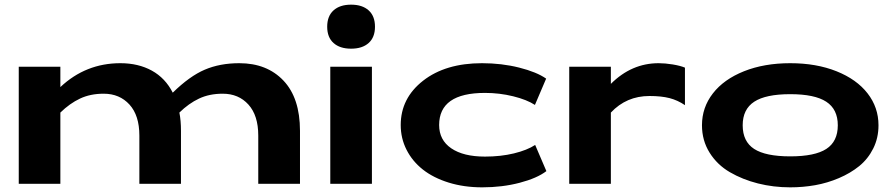

<svg xmlns="http://www.w3.org/2000/svg" viewBox="-20 -785 3815 820"><path d="M575.2 -206.1Q575.2 -292 533 -338.4Q490.7 -384.8 422.9 -384.8Q365.7 -384.8 321.8 -364Q277.8 -343.3 237.8 -304.2V0H60.1V-500H237.8V-413.1Q346.2 -515.1 494.1 -515.1Q570.8 -515.1 628.4 -483.4Q686 -451.7 717.8 -389.2Q790 -460 854.7 -487.5Q919.4 -515.1 1002 -515.1Q1120.1 -515.1 1190.7 -440.7Q1261.2 -366.2 1261.2 -226.1V0H1083V-206.1Q1083 -292 1041 -338.4Q999 -384.8 931.2 -384.8Q874 -384.8 830.1 -364Q786.1 -343.3 746.1 -304.2Q752.9 -270.5 752.9 -226.1V0H575.2Z M1390.6 -500H1568.4V0H1390.6ZM1404.5 -740.7Q1377.4 -716.3 1377.4 -670.9Q1377.4 -625.5 1404.5 -601.3Q1431.6 -577.1 1479.5 -577.1Q1527.3 -577.1 1554.4 -601.3Q1581.5 -625.5 1581.5 -670.9Q1581.5 -716.3 1554.4 -740.7Q1527.3 -765.1 1479.5 -765.1Q1431.6 -765.1 1404.5 -740.7Z M2264.6 -336.9Q2230 -359.4 2171.6 -373.8Q2113.3 -388.2 2051.3 -388.2Q1855.5 -388.2 1855.5 -251Q1855.5 -187 1907.2 -151.6Q1959 -116.2 2051.3 -116.2Q2118.7 -116.2 2175 -129.9Q2231.4 -143.6 2265.6 -166L2313.5 -54.2Q2273.9 -23.9 2199.5 -4.4Q2125 15.1 2039.6 15.1Q1961.9 15.1 1896.5 -5.1Q1831.1 -25.4 1786.1 -60.8Q1741.2 -96.2 1716.3 -145.3Q1691.4 -194.3 1691.4 -251Q1691.4 -365.7 1787.1 -440.4Q1882.8 -515.1 2038.6 -515.1Q2122.6 -515.1 2197.3 -496.3Q2272 -477.5 2312.5 -449.2Z M2411.1 -500H2588.9V-426.8Q2677.2 -515.1 2793 -515.1Q2820.3 -515.1 2853 -509.8Q2885.7 -504.4 2905.3 -496.1V-335.9Q2874.5 -356.9 2839.4 -366Q2804.2 -375 2753.9 -375Q2655.3 -375 2588.9 -304.2V0H2411.1Z M3731.9 -250Q3731.9 -195.8 3709.5 -150.9Q3687 -106 3649.7 -75.7Q3612.3 -45.4 3563 -24.4Q3513.7 -3.4 3461.4 5.9Q3409.2 15.1 3355 15.1Q3283.2 15.1 3217.3 -1.5Q3151.4 -18.1 3097.2 -49.6Q3043 -81.1 3010.5 -133.1Q2978 -185.1 2978 -250Q2978 -326.2 3024.7 -386.2Q3071.3 -446.3 3157.5 -480.7Q3243.7 -515.1 3355 -515.1Q3466.3 -515.1 3552.5 -480.7Q3638.7 -446.3 3685.3 -386.2Q3731.9 -326.2 3731.9 -250ZM3151.9 -250Q3151.9 -180.7 3200.9 -148.9Q3250 -117.2 3355 -117.2Q3460 -117.2 3509 -148.9Q3558.1 -180.7 3558.1 -250Q3558.1 -318.4 3508.8 -350.6Q3459.5 -382.8 3355 -382.8Q3250.5 -382.8 3201.2 -350.6Q3151.9 -318.4 3151.9 -250Z"/></svg>

Font: Messapia Bold
Style: Regular
Weight: 400
Designer: Luca Marsano
Foundry: Collletttivo
Version: Version 1.000;FEAKit 1.0